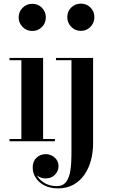

<svg xmlns="http://www.w3.org/2000/svg" viewBox="-20 -780 632 1060"><path d="M158 -609Q127 -609 105 -631Q83 -653 83 -684Q83 -715.5 105 -737.2Q127 -759 158 -759Q190 -759 211.5 -737.2Q233 -715.5 233 -684Q233 -652.5 211.5 -630.8Q190 -609 158 -609ZM218 -460V-12.5H283V0H32.5V-12.5H98V-447.5H32.5V-460ZM300 260Q257 260 226 244.2Q195 228.5 177.8 202.2Q160.5 176 160.5 145Q160.5 110.5 181.5 90.8Q202.5 71 232.5 71Q249.5 71 265.5 78.8Q281.5 86.5 292.2 101.5Q303 116.5 303 138.5Q303 164 283.5 184.5Q264 205 232 205Q213 205 197 196.8Q181 188.5 171.2 175Q161.5 161.5 161.5 145H173Q173 173.5 189 196.8Q205 220 232.2 233.8Q259.5 247.5 293 247.5Q328 247.5 345.2 224Q362.5 200.5 368.5 161.2Q374.5 122 374.5 74.5Q374.5 27 374.5 -20.5V-447.5H289V-460H494V11.5Q494 60.5 482 105.2Q470 150 445.8 184.8Q421.5 219.5 385.2 239.8Q349 260 300 260ZM426.5 -609.5Q395 -609.5 373.2 -631.8Q351.5 -654 351.5 -685Q351.5 -717 373.2 -738.5Q395 -760 426.5 -760Q458 -760 479.5 -738.5Q501 -717 501 -685Q501 -654 479.5 -631.8Q458 -609.5 426.5 -609.5Z"/></svg>

Font: Bodoni Moda 18pt SemiBold
Style: Regular
Weight: 600
Designer: Owen Earl
Foundry: indestructible type
Version: Version 2.005